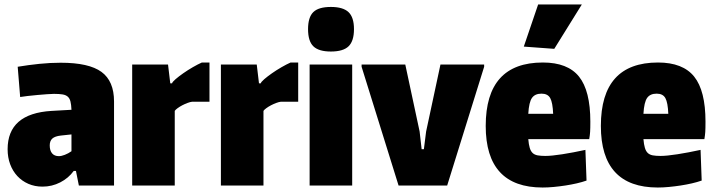

<svg xmlns="http://www.w3.org/2000/svg" viewBox="-20 -828 3193 857"><path d="M170 5Q135 5 106.5 -7.5Q78 -20 57.5 -42Q37 -64 25.5 -94.5Q14 -125 14 -162Q14 -321 210 -333L299 -338Q298 -361 294.5 -375Q291 -389 282.5 -396.5Q274 -404 259.5 -406.5Q245 -409 221 -409Q210 -409 190 -407.5Q170 -406 147 -404Q124 -402 103 -399.5Q82 -397 70 -395L59 -530Q107 -538 155.5 -543Q204 -548 251 -548Q377 -548 433 -507Q489 -466 489 -375V0H332L319 -65H309Q286 -33 249 -14Q212 5 170 5ZM243 -131Q254 -131 269.5 -137Q285 -143 299 -153V-228L252 -223Q225 -220 213.5 -209.5Q202 -199 202 -179Q202 -156 212.5 -143.5Q223 -131 243 -131Z M570 -540H730L740 -456H748Q749 -462 763.5 -474.5Q778 -487 798 -501Q818 -515 840.5 -528Q863 -541 881 -549H915V-374H838Q829 -373 817 -368.5Q805 -364 793.5 -358Q782 -352 772.5 -345Q763 -338 760 -333V0H570Z M966 -540H1126L1136 -456H1144Q1145 -462 1159.5 -474.5Q1174 -487 1194 -501Q1214 -515 1236.5 -528Q1259 -541 1277 -549H1311V-374H1234Q1225 -373 1213 -368.5Q1201 -364 1189.5 -358Q1178 -352 1168.5 -345Q1159 -338 1156 -333V0H966Z M1457 -598Q1403 -598 1379 -621Q1355 -644 1355 -698Q1355 -751 1378.5 -774Q1402 -797 1457 -797Q1511 -797 1535.5 -774Q1560 -751 1560 -698Q1560 -645 1536 -621.5Q1512 -598 1457 -598ZM1362 -540H1552V0H1362Z M1594 -530V-540H1789L1853 -241L1862 -162H1872L1882 -241L1946 -540H2141V-530L1976 0H1759Z M2318 -620 2382 -808H2577L2454 -610ZM2402 9Q2148 9 2148 -266Q2148 -549 2403 -549Q2514 -549 2564.5 -486Q2615 -423 2615 -285Q2615 -254 2614 -239Q2613 -224 2610 -207H2338Q2340 -183 2344.5 -168Q2349 -153 2357.5 -145Q2366 -137 2380 -134.5Q2394 -132 2414 -132Q2442 -132 2490 -139.5Q2538 -147 2593 -159L2598 -22Q2578 -15 2554 -9.5Q2530 -4 2504 0Q2478 4 2451.5 6.5Q2425 9 2402 9ZM2397 -410Q2368 -410 2354.5 -391Q2341 -372 2338 -320H2449Q2447 -370 2436 -390Q2425 -410 2397 -410Z M2916 9Q2662 9 2662 -266Q2662 -549 2917 -549Q3028 -549 3078.5 -486Q3129 -423 3129 -285Q3129 -254 3128 -239Q3127 -224 3124 -207H2852Q2854 -183 2858.5 -168Q2863 -153 2871.5 -145Q2880 -137 2894 -134.5Q2908 -132 2928 -132Q2956 -132 3004 -139.5Q3052 -147 3107 -159L3112 -22Q3092 -15 3068 -9.5Q3044 -4 3018 0Q2992 4 2965.5 6.5Q2939 9 2916 9ZM2911 -410Q2882 -410 2868.5 -391Q2855 -372 2852 -320H2963Q2961 -370 2950 -390Q2939 -410 2911 -410Z"/></svg>

Font: Encode Sans Compressed
Style: Black
Weight: 900
Designer: Pablo Impallari, Andres Torresi
Foundry: Pablo Impallari, Andres Torresi
Version: Version 1.000; ttfautohint (v1.00) -l 8 -r 50 -G 200 -x 14 -